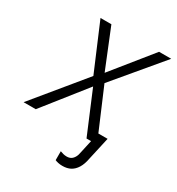

<svg xmlns="http://www.w3.org/2000/svg" viewBox="-202 -639 845 917"><g transform="rotate(30 220.5 -180.5)"><path d="M279 171Q266 171 255 168.5Q244 166 238 163V114Q246 117 255 119.5Q264 122 275 122Q288 122 297.5 116.5Q307 111 314 99Q321 87 324 68L339 0H314L217 -231L34 0H-33L193 -275L84 -532H144L232 -315L407 -532H474L256 -272L351 -49H402L374 76Q368 109 355 130Q342 151 323.5 161Q305 171 279 171Z"/></g></svg>

Font: Noto Sans Display Light
Style: Italic
Weight: 300
Italic angle: -12°
Designer: Monotype Design Team
Foundry: Monotype Imaging Inc.
Version: Version 2.003